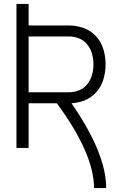

<svg xmlns="http://www.w3.org/2000/svg" viewBox="-20 -755 615 980"><path d="M460 205Q460 30 270 -228H126V0H64V-735H126V-625H332Q371 -625 408 -611.5Q445 -598 471 -569Q497 -540 508 -502.5Q519 -465 519 -426.5Q519 -388 508 -350.5Q497 -313 471 -284Q445 -255 408 -241Q377 -230 345 -228Q522 28 522 205ZM126 -284H332Q359 -284 384.5 -294.5Q410 -305 426.5 -326.5Q443 -348 450 -374Q457 -400 457 -426.5Q457 -453 450 -479Q443 -505 426.5 -526.5Q410 -548 384.5 -558.5Q359 -569 332 -569H126Z"/></svg>

Font: Jozsika Light
Style: Regular
Weight: 300
Monospace: yes
Designer: Belleve Invis
Foundry: Belleve Invis
Version: 2.1.0